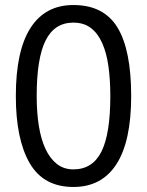

<svg xmlns="http://www.w3.org/2000/svg" viewBox="-20 -732 585 764"><path d="M43 -350Q43 -530 101.5 -621Q160 -712 272 -712Q393 -712 447.5 -622.5Q502 -533 502 -350Q502 -170 443.5 -79Q385 12 272 12Q153 12 98 -83Q43 -178 43 -350ZM126 -350Q126 -285 134.5 -231.5Q143 -178 161 -139.5Q179 -101 206.5 -79.5Q234 -58 272 -58Q348 -58 383.5 -128.5Q419 -199 419 -350Q419 -414 411.5 -468Q404 -522 386.5 -561Q369 -600 341 -621Q313 -642 272 -642Q197 -642 161.5 -571Q126 -500 126 -350Z"/></svg>

Font: PTSans
Style: Regular
Weight: 400
Designer: A.Korolkova, O.Umpeleva, V.Yefimov
Foundry: ParaType Ltd
Version: Version 2.003W OFL